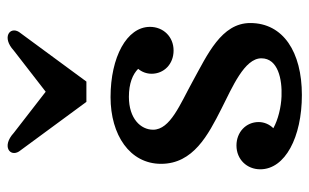

<svg xmlns="http://www.w3.org/2000/svg" viewBox="-178 -644 831 516"><g transform="rotate(-90 238.0 -385.5)"><path d="M41.5 -102.1C41.5 -35.2 127.9 9.8 241.2 9.8C356.9 9.8 434.6 -40.5 434.6 -128.9C434.6 -206.5 349.6 -244.1 277.8 -283.7C216.8 -317.4 147.9 -343.8 147.9 -390.1C147.9 -423.3 177.7 -455.1 236.3 -455.1C272.5 -455.1 296.9 -444.8 311.5 -430.2C303.2 -420.4 298.3 -407.7 298.3 -394C298.3 -361.3 323.7 -335 360.8 -335C397.9 -335 424.3 -362.8 424.3 -398.4C424.3 -460.9 342.8 -504.4 235.4 -504.4C133.8 -504.4 56.2 -452.6 56.2 -368.7C56.2 -282.2 133.8 -242.2 204.1 -206.5C262.7 -176.8 339.8 -144.5 339.8 -99.1C339.8 -54.2 283.2 -43 237.8 -44.9C208.5 -45.9 174.8 -54.2 151.9 -66.9C162.1 -77.1 168.5 -91.3 168.5 -106.4C168.5 -140.1 141.6 -166 105.5 -166C67.9 -166 41.5 -137.7 41.5 -102.1ZM277.3 -569.3 410.6 -750.5C425.8 -774.9 396.5 -797.4 360.8 -764.6L250 -678.7L139.2 -764.6C103.5 -797.4 74.2 -774.9 89.4 -750.5L222.7 -569.3Z"/></g></svg>

Font: Arbutus Slab
Style: Regular
Weight: 400
Designer: Karolina Lach
Foundry: Karolina Lach
Version: Version 1.001